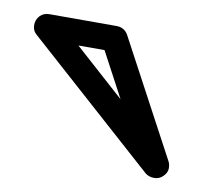

<svg xmlns="http://www.w3.org/2000/svg" viewBox="-45 -889 401 378"><g transform="rotate(10 155.0 -700.0)"><path d="M192.9 -700.2 145 -790H92.8ZM8.8 -795.9Q0 -803.2 0 -814.5Q0 -825.7 7.3 -833.3Q14.6 -840.8 25.9 -840.8H160.2Q175.3 -840.8 183.1 -828.1L307.1 -596.2Q310.1 -590.8 310.1 -582.5Q310.1 -574.2 302.7 -566.7Q295.4 -559.1 284.9 -559.1Q274.4 -559.1 267.1 -564.9Z"/></g></svg>

Font: Ribeye Marrow
Style: Regular
Weight: 400
Designer: Astigmatic (AOETI)
Foundry: Astigmatic (AOETI)
Version: Version 1.000